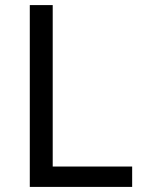

<svg xmlns="http://www.w3.org/2000/svg" viewBox="-20 -734 564 754"><path d="M97 0H499V-80H187V-714H97Z"/></svg>

Font: Noto Sans Cuneiform
Style: Regular
Weight: 400
Designer: Monotype Design Team
Foundry: Monotype Imaging Inc.
Version: Version 2.001